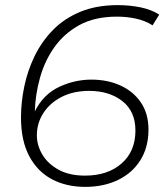

<svg xmlns="http://www.w3.org/2000/svg" viewBox="-20 -725 642 750"><path d="M313 5Q239 5 182.5 -25Q126 -55 94 -115.5Q62 -176 62 -266Q62 -326 75 -388Q88 -450 115.5 -506.5Q143 -563 187 -608Q231 -653 294 -679Q357 -705 440 -705Q486 -705 528 -696.5Q570 -688 602 -668L576 -626Q548 -644 512 -652Q476 -660 437 -660Q350 -660 290 -627Q230 -594 192 -540Q154 -486 136 -420.5Q118 -355 116 -290Q149 -356 210 -385Q271 -414 337 -414Q400 -414 450.5 -391Q501 -368 530.5 -324.5Q560 -281 560 -219Q560 -150 528.5 -99.5Q497 -49 441 -22Q385 5 313 5ZM312 -39Q401 -39 455 -86.5Q509 -134 509 -215Q509 -290 458 -330Q407 -370 328 -370Q267 -370 221 -346.5Q175 -323 149.5 -283.5Q124 -244 124 -196Q124 -158 145 -122Q166 -86 208 -62.5Q250 -39 312 -39Z"/></svg>

Font: Montserrat Light
Style: Italic
Weight: 300
Italic angle: -11.3°
Designer: Julieta Ulanovsky
Foundry: Julieta Ulanovsky
Version: Version 9.000; ttfautohint (v1.8.4.7-5d5b)